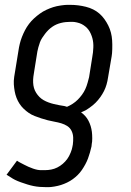

<svg xmlns="http://www.w3.org/2000/svg" viewBox="-20 -548 540 791"><path d="M170 223Q157 223 144 222Q131 221 118.5 218.5Q106 216 93 212Q80 208 66 203Q52 198 42 193Q32 188 25 183L7 172L50 114Q57 119 65 123Q73 127 80.5 131Q88 135 97 139Q106 143 116 146.5Q126 150 134 151.5Q142 153 148 153H165Q178 153 191 150.5Q204 148 216 142Q228 136 238.5 127Q249 118 257 107Q265 96 271 81Q277 66 278 58L280 48Q282 33 281.5 18.5Q281 4 275 -8.5Q269 -21 257.5 -28.5Q246 -36 232.5 -40Q219 -44 205 -46.5Q191 -49 177 -52.5Q163 -56 149.5 -60.5Q136 -65 123 -70Q110 -75 99 -82.5Q88 -90 78 -99.5Q68 -109 60.5 -120.5Q53 -132 48 -145Q43 -158 40.5 -172Q38 -186 37 -200Q36 -214 38.5 -231.5Q41 -249 43 -259L56 -339Q58 -353 61.5 -367.5Q65 -382 70.5 -396Q76 -410 83 -423.5Q90 -437 99.5 -449.5Q109 -462 120.5 -472.5Q132 -483 144.5 -492Q157 -501 171 -507.5Q185 -514 199 -518.5Q213 -523 230.5 -525.5Q248 -528 257 -528H269Q286 -528 302 -526Q318 -524 334 -520Q350 -516 364 -509Q378 -502 389.5 -492Q401 -482 410 -469.5Q419 -457 426 -443Q433 -429 437 -413.5Q441 -398 442 -381.5Q443 -365 442.5 -346Q442 -327 440 -316L425 -228Q423 -214 419 -200Q415 -186 408.5 -173Q402 -160 393 -147.5Q384 -135 373.5 -124.5Q363 -114 348 -103.5Q333 -93 325 -90L314 -85Q324 -78 331.5 -69.5Q339 -61 344.5 -50.5Q350 -40 353.5 -28.5Q357 -17 358.5 -5Q360 7 360 22Q360 37 358 45L357 55Q354 68 350.5 80.5Q347 93 342.5 105Q338 117 331.5 129Q325 141 317.5 152Q310 163 300.5 172.5Q291 182 280 190Q269 198 256.5 204Q244 210 231.5 214Q219 218 204 220.5Q189 223 181 223ZM256 -108Q268 -113 279.5 -120.5Q291 -128 300.5 -137.5Q310 -147 318 -158Q326 -169 331.5 -181Q337 -193 341 -207.5Q345 -222 347 -230L360 -312Q362 -322 363 -332Q364 -342 364.5 -352Q365 -362 364 -372Q363 -382 360.5 -391Q358 -400 354 -409Q350 -418 344.5 -425.5Q339 -433 331.5 -439Q324 -445 316 -449Q308 -453 297 -455.5Q286 -458 279 -458H270Q261 -458 251 -457Q241 -456 231 -453.5Q221 -451 212 -447Q203 -443 194.5 -437Q186 -431 179 -424Q172 -417 165.5 -408.5Q159 -400 153.5 -391.5Q148 -383 144.5 -373.5Q141 -364 138 -353Q135 -342 134 -336L121 -255Q119 -244 117.5 -232Q116 -220 116.5 -208Q117 -196 120 -185.5Q123 -175 129 -165.5Q135 -156 142.5 -148.5Q150 -141 159.5 -135.5Q169 -130 180 -126Q191 -122 201.5 -119.5Q212 -117 225 -114.5Q238 -112 246 -111Z"/></svg>

Font: Iosevka Term Oblique
Style: Regular
Weight: 400
Italic angle: -9°
Monospace: yes
Designer: Belleve Invis
Foundry: Belleve Invis
Version: Version 31.4.0